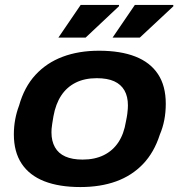

<svg xmlns="http://www.w3.org/2000/svg" viewBox="-20 -744 726 776"><path d="M305 12Q219 12 159 -11.5Q99 -35 67.5 -82.5Q36 -130 36 -201Q36 -232 41.5 -261.5Q47 -291 57 -317Q78 -392 123 -441Q168 -490 233 -514.5Q298 -539 380 -539Q467 -539 527 -515.5Q587 -492 618.5 -444.5Q650 -397 650 -325Q650 -290 644 -259Q638 -228 626 -200Q603 -128 558 -81Q513 -34 449.5 -11Q386 12 305 12ZM314 -99Q363 -99 399.5 -117Q436 -135 458.5 -169Q481 -203 489 -253Q493 -272 494.5 -284Q496 -296 496.5 -304Q497 -312 497 -318Q497 -354 483 -378.5Q469 -403 441.5 -415.5Q414 -428 371 -428Q322 -428 286 -410Q250 -392 227.5 -358Q205 -324 196 -274Q193 -256 191 -243.5Q189 -231 188.5 -223.5Q188 -216 188 -209Q188 -174 202 -149Q216 -124 244 -111.5Q272 -99 314 -99ZM216 -592 306 -724H461V-719L326 -592ZM435 -592 525 -724H680L681 -719L545 -592Z"/></svg>

Font: Archivo SemiExpanded
Style: Bold Italic
Weight: 700
Width: 6
Italic angle: -10°
Designer: Hector Gatti
Foundry: Omnibus-Type
Version: Version 2.001